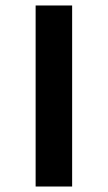

<svg xmlns="http://www.w3.org/2000/svg" viewBox="-20 -680 393 700"><path d="M109.9 0V-660H243V0Z"/></svg>

Font: Cairo
Style: Regular
Weight: 400
Designer: Mohamed Gaber, Accademia di Belle Arti di Urbino
Foundry: Kief Type Foundry, Accademia di Belle Arti di Urbino
Version: Version 3.120